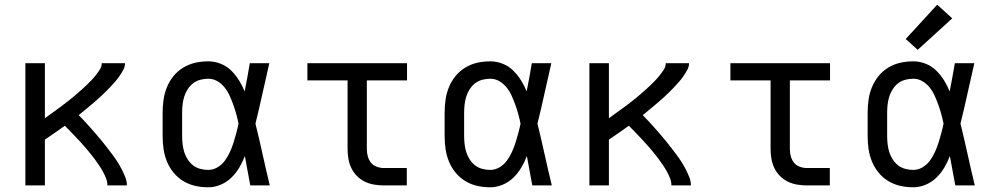

<svg xmlns="http://www.w3.org/2000/svg" viewBox="-20 -789 4240 817"><path d="M88 0V-520H171V-286Q183 -295 194.5 -303Q206 -311 217.5 -319.5Q229 -328 240.5 -336.5Q252 -345 263 -353.5Q274 -362 285 -371Q296 -380 307 -389.5Q318 -399 328.5 -408.5Q339 -418 349.5 -428Q360 -438 369.5 -448Q379 -458 388 -469.5Q397 -481 405 -493.5Q413 -506 413 -520H512Q512 -505 504.5 -491.5Q497 -478 488.5 -465.5Q480 -453 470 -441.5Q460 -430 450 -419.5Q440 -409 429 -398Q418 -387 407 -377Q396 -367 384.5 -357Q373 -347 361.5 -337.5Q350 -328 338.5 -318.5Q327 -309 315 -299Q328 -286 340.5 -272.5Q353 -259 365 -245.5Q377 -232 389 -218Q401 -204 413 -189.5Q425 -175 436 -160.5Q447 -146 458 -131.5Q469 -117 479 -101.5Q489 -86 497.5 -69.5Q506 -53 513 -35.5Q520 -18 520 0H437Q437 -16 431 -31Q425 -46 417.5 -59.5Q410 -73 401 -86.5Q392 -100 382.5 -112.5Q373 -125 363 -137.5Q353 -150 342.5 -162Q332 -174 321.5 -185.5Q311 -197 300 -208.5Q289 -220 278 -231.5Q267 -243 256 -254Q235 -239 213.5 -224Q192 -209 171 -195V0Z M866 8Q838 8 811 2Q784 -4 760 -18.5Q736 -33 718.5 -54.5Q701 -76 690.5 -101.5Q680 -127 676 -154.5Q672 -182 672 -210V-310Q672 -338 676 -365.5Q680 -393 690.5 -418.5Q701 -444 718.5 -465.5Q736 -487 760 -501.5Q784 -516 811 -522Q838 -528 866 -528Q893 -528 918.5 -518Q944 -508 963 -489.5Q982 -471 996.5 -448Q1011 -425 1021 -400Q1027 -430 1032.5 -460Q1038 -490 1043 -520H1126Q1111 -456 1097 -391.5Q1083 -327 1067 -263Q1083 -198 1097.5 -132Q1112 -66 1128 0H1045Q1039 -31 1033.5 -62Q1028 -93 1022 -125Q1012 -99 998 -75.5Q984 -52 964.5 -33Q945 -14 919 -3Q893 8 866 8ZM866 -66Q887 -66 905.5 -77Q924 -88 936.5 -105Q949 -122 958 -141.5Q967 -161 973.5 -181.5Q980 -202 985.5 -222.5Q991 -243 995 -263Q991 -283 985.5 -303Q980 -323 973 -342.5Q966 -362 957.5 -381Q949 -400 936 -416.5Q923 -433 905 -443.5Q887 -454 866 -454Q849 -454 832 -449.5Q815 -445 801.5 -434.5Q788 -424 778.5 -409Q769 -394 764 -378Q759 -362 757 -344.5Q755 -327 755 -310V-210Q755 -193 757 -175.5Q759 -158 764 -142Q769 -126 778.5 -111Q788 -96 801.5 -85.5Q815 -75 832 -70.5Q849 -66 866 -66Z M1613 0Q1593 0 1572 -3.5Q1551 -7 1532.5 -16Q1514 -25 1499 -40Q1484 -55 1475 -74Q1466 -93 1462.5 -113.5Q1459 -134 1459 -155V-447H1288V-520H1712V-447H1541V-155Q1541 -139 1545 -124Q1549 -109 1558.5 -97Q1568 -85 1583 -79.5Q1598 -74 1613 -74H1711V0Z M2066 8Q2038 8 2011 2Q1984 -4 1960 -18.5Q1936 -33 1918.5 -54.5Q1901 -76 1890.5 -101.5Q1880 -127 1876 -154.5Q1872 -182 1872 -210V-310Q1872 -338 1876 -365.5Q1880 -393 1890.5 -418.5Q1901 -444 1918.5 -465.5Q1936 -487 1960 -501.5Q1984 -516 2011 -522Q2038 -528 2066 -528Q2093 -528 2118.5 -518Q2144 -508 2163 -489.5Q2182 -471 2196.5 -448Q2211 -425 2221 -400Q2227 -430 2232.5 -460Q2238 -490 2243 -520H2326Q2311 -456 2297 -391.5Q2283 -327 2267 -263Q2283 -198 2297.5 -132Q2312 -66 2328 0H2245Q2239 -31 2233.5 -62Q2228 -93 2222 -125Q2212 -99 2198 -75.5Q2184 -52 2164.5 -33Q2145 -14 2119 -3Q2093 8 2066 8ZM2066 -66Q2087 -66 2105.5 -77Q2124 -88 2136.5 -105Q2149 -122 2158 -141.5Q2167 -161 2173.5 -181.5Q2180 -202 2185.5 -222.5Q2191 -243 2195 -263Q2191 -283 2185.5 -303Q2180 -323 2173 -342.5Q2166 -362 2157.5 -381Q2149 -400 2136 -416.5Q2123 -433 2105 -443.5Q2087 -454 2066 -454Q2049 -454 2032 -449.5Q2015 -445 2001.5 -434.5Q1988 -424 1978.5 -409Q1969 -394 1964 -378Q1959 -362 1957 -344.5Q1955 -327 1955 -310V-210Q1955 -193 1957 -175.5Q1959 -158 1964 -142Q1969 -126 1978.5 -111Q1988 -96 2001.5 -85.5Q2015 -75 2032 -70.5Q2049 -66 2066 -66Z M2488 0V-520H2571V-286Q2583 -295 2594.5 -303Q2606 -311 2617.5 -319.5Q2629 -328 2640.5 -336.5Q2652 -345 2663 -353.5Q2674 -362 2685 -371Q2696 -380 2707 -389.5Q2718 -399 2728.5 -408.5Q2739 -418 2749.5 -428Q2760 -438 2769.5 -448Q2779 -458 2788 -469.5Q2797 -481 2805 -493.5Q2813 -506 2813 -520H2912Q2912 -505 2904.5 -491.5Q2897 -478 2888.5 -465.5Q2880 -453 2870 -441.5Q2860 -430 2850 -419.5Q2840 -409 2829 -398Q2818 -387 2807 -377Q2796 -367 2784.5 -357Q2773 -347 2761.5 -337.5Q2750 -328 2738.5 -318.5Q2727 -309 2715 -299Q2728 -286 2740.5 -272.5Q2753 -259 2765 -245.5Q2777 -232 2789 -218Q2801 -204 2813 -189.5Q2825 -175 2836 -160.5Q2847 -146 2858 -131.5Q2869 -117 2879 -101.5Q2889 -86 2897.5 -69.5Q2906 -53 2913 -35.5Q2920 -18 2920 0H2837Q2837 -16 2831 -31Q2825 -46 2817.5 -59.5Q2810 -73 2801 -86.5Q2792 -100 2782.5 -112.5Q2773 -125 2763 -137.5Q2753 -150 2742.5 -162Q2732 -174 2721.5 -185.5Q2711 -197 2700 -208.5Q2689 -220 2678 -231.5Q2667 -243 2656 -254Q2635 -239 2613.5 -224Q2592 -209 2571 -195V0Z M3413 0Q3393 0 3372 -3.5Q3351 -7 3332.5 -16Q3314 -25 3299 -40Q3284 -55 3275 -74Q3266 -93 3262.5 -113.5Q3259 -134 3259 -155V-447H3088V-520H3512V-447H3341V-155Q3341 -139 3345 -124Q3349 -109 3358.5 -97Q3368 -85 3383 -79.5Q3398 -74 3413 -74H3511V0Z M3866 8Q3838 8 3811 2Q3784 -4 3760 -18.5Q3736 -33 3718.5 -54.5Q3701 -76 3690.5 -101.5Q3680 -127 3676 -154.5Q3672 -182 3672 -210V-310Q3672 -338 3676 -365.5Q3680 -393 3690.5 -418.5Q3701 -444 3718.5 -465.5Q3736 -487 3760 -501.5Q3784 -516 3811 -522Q3838 -528 3866 -528Q3893 -528 3918.5 -518Q3944 -508 3963 -489.5Q3982 -471 3996.5 -448Q4011 -425 4021 -400Q4027 -430 4032.5 -460Q4038 -490 4043 -520H4126Q4111 -456 4097 -391.5Q4083 -327 4067 -263Q4083 -198 4097.5 -132Q4112 -66 4128 0H4045Q4039 -31 4033.5 -62Q4028 -93 4022 -125Q4012 -99 3998 -75.5Q3984 -52 3964.5 -33Q3945 -14 3919 -3Q3893 8 3866 8ZM3866 -66Q3887 -66 3905.5 -77Q3924 -88 3936.5 -105Q3949 -122 3958 -141.5Q3967 -161 3973.5 -181.5Q3980 -202 3985.5 -222.5Q3991 -243 3995 -263Q3991 -283 3985.5 -303Q3980 -323 3973 -342.5Q3966 -362 3957.5 -381Q3949 -400 3936 -416.5Q3923 -433 3905 -443.5Q3887 -454 3866 -454Q3849 -454 3832 -449.5Q3815 -445 3801.5 -434.5Q3788 -424 3778.5 -409Q3769 -394 3764 -378Q3759 -362 3757 -344.5Q3755 -327 3755 -310V-210Q3755 -193 3757 -175.5Q3759 -158 3764 -142Q3769 -126 3778.5 -111Q3788 -96 3801.5 -85.5Q3815 -75 3832 -70.5Q3849 -66 3866 -66ZM3885 -577 3834 -623 3968 -769 4032 -711Z"/></svg>

Font: Zed Sans Extended
Style: Regular
Weight: 400
Width: 7
Designer: Belleve Invis
Foundry: Belleve Invis
Version: Version 1.0.0; ttfautohint (v1.8.4)